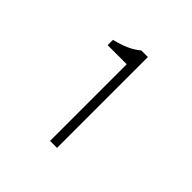

<svg xmlns="http://www.w3.org/2000/svg" viewBox="-122 -986 641 641"><g transform="rotate(45 198.5 -665.5)"><path d="M196 -451V-813H106V-838Q135 -845 157.5 -855Q180 -865 198 -880H229V-451Z"/></g></svg>

Font: Shanggu Sans SC VF
Style: Regular
Weight: 250
Designer: GuiWonder
Version: Version 1.021